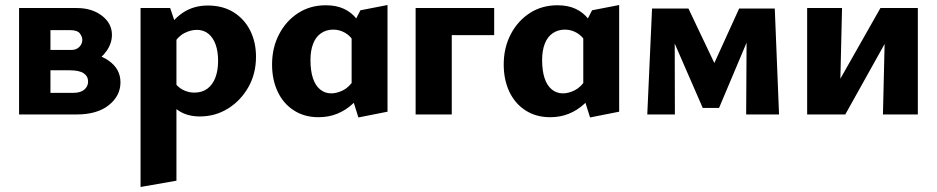

<svg xmlns="http://www.w3.org/2000/svg" viewBox="-20 -456 3733 765"><path d="M56 0V-424H286Q346 -424 386 -393.5Q426 -363 426 -317Q426 -284 405 -253.5Q384 -223 348.5 -204Q313 -185 270 -185L289 -248Q364 -248 412 -215Q460 -182 460 -128Q460 -74 413.5 -37Q367 0 286 0ZM181 -86H272Q301 -86 316 -99Q331 -112 331 -131Q331 -152 313.5 -164Q296 -176 256 -176H145V-257H265Q284 -257 296 -269Q308 -281 308 -297Q308 -310 298 -323Q288 -336 258 -336H181Z M776 8Q727 8 692.5 -14.5Q658 -37 640 -77L672 -133Q686 -110 708 -98.5Q730 -87 754 -87Q785 -87 806 -102.5Q827 -118 838 -146.5Q849 -175 849 -214Q849 -250 839.5 -277.5Q830 -305 811 -321Q792 -337 764 -337Q740 -337 714.5 -324Q689 -311 669 -278L626 -311Q663 -374 706.5 -404Q750 -434 808 -434Q868 -434 911 -407Q954 -380 977 -334Q1000 -288 1000 -230Q1000 -162 969.5 -108.5Q939 -55 888.5 -23.5Q838 8 776 8ZM540 289V-424H658L683 -350V264Z M1249 11Q1193 11 1151 -16Q1109 -43 1086.5 -90.5Q1064 -138 1064 -199Q1064 -266 1092 -319.5Q1120 -373 1168 -404Q1216 -435 1278 -435Q1320 -435 1350 -421Q1380 -407 1399.5 -382.5Q1419 -358 1429 -327L1393 -285Q1378 -312 1355.5 -325Q1333 -338 1308 -338Q1280 -338 1259 -323.5Q1238 -309 1227.5 -281.5Q1217 -254 1217 -217Q1217 -175 1226.5 -145.5Q1236 -116 1255 -100Q1274 -84 1300 -84Q1322 -84 1346.5 -96Q1371 -108 1391 -139L1433 -101Q1412 -67 1385 -42Q1358 -17 1324 -3Q1290 11 1249 11ZM1408 12 1381 -74V-347L1416 -415L1524 -436V-11Z M1636 0V-424H1780V0ZM1712 -316V-424H1949V-316Z M2172 11Q2116 11 2074 -16Q2032 -43 2009.5 -90.5Q1987 -138 1987 -199Q1987 -266 2015 -319.5Q2043 -373 2091 -404Q2139 -435 2201 -435Q2243 -435 2273 -421Q2303 -407 2322.5 -382.5Q2342 -358 2352 -327L2316 -285Q2301 -312 2278.5 -325Q2256 -338 2231 -338Q2203 -338 2182 -323.5Q2161 -309 2150.5 -281.5Q2140 -254 2140 -217Q2140 -175 2149.5 -145.5Q2159 -116 2178 -100Q2197 -84 2223 -84Q2245 -84 2269.5 -96Q2294 -108 2314 -139L2356 -101Q2335 -67 2308 -42Q2281 -17 2247 -3Q2213 11 2172 11ZM2331 12 2304 -74V-347L2339 -415L2447 -436V-11Z M2559 0 2578 -422H2668L2669 0ZM2953 0 2955 -353 2996 -384 2845 -26H2780L2638 -352L2645 -422H2723L2839 -178H2814L2925 -422H3067L3084 0Z M3498 0 3508 -424H3637V0ZM3196 0V-424H3335L3325 0ZM3285 0V-66L3488 -424H3546V-355L3348 0Z"/></svg>

Font: Ysabeau Infant ExtraBold
Style: Regular
Weight: 800
Designer: Christian Thalmann (Catharsis Fonts)
Version: Version 2.001;gftools[0.9.30]; featfreeze: ss01,ss02,lnum